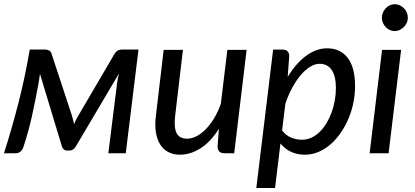

<svg xmlns="http://www.w3.org/2000/svg" viewBox="-20 -752 2034 942"><path d="M331.5 -189Q339 -164.5 343.5 -143Q349.5 -159 359.5 -176.5L542 -488Q550.5 -501 560 -505Q569.5 -509 579.5 -509H659.5L597 0H511.5L554.5 -344Q555.5 -354 558 -366.5Q560.5 -379 563.5 -391L350.5 -31Q345 -23 338 -18.2Q331 -13.5 322 -13.5H308.5Q300 -13.5 294 -18.2Q288 -23 284.5 -31L176 -390Q174 -376 172 -361Q170 -346 167.5 -334.5Q160 -295.5 152.8 -258.5Q145.5 -221.5 137.2 -184.2Q129 -147 118.5 -108.8Q108 -70.5 94.5 -29.5Q90 -16 80.2 -8Q70.5 0 56 0H-0.5Q37.5 -119 70 -245Q102.5 -371 126 -509H200.5Q210.5 -509 219.8 -505Q229 -501 233 -488L331.5 -189Z M877.5 -507.5 839.5 -185Q832.5 -127 846.2 -99.2Q860 -71.5 898 -71.5Q920.5 -71.5 944 -83.5Q967.5 -95.5 989.5 -118Q1011.5 -140.5 1030.8 -172.2Q1050 -204 1063.5 -243L1095.5 -507.5H1190L1129 0H1082Q1047.5 0 1047.5 -34L1054 -120.5Q1014.5 -57 964.8 -25Q915 7 862.5 7Q830.5 7 806 -5.8Q781.5 -18.5 766 -43Q750.5 -67.5 744.8 -103.2Q739 -139 745 -185L783 -507.5Z M1237.5 170.5 1320 -508.5H1367Q1399 -508.5 1399 -476L1391.5 -374.5Q1410.5 -406.5 1432.8 -432.2Q1455 -458 1479.5 -476.5Q1504 -495 1530.5 -505Q1557 -515 1584.5 -515Q1649.5 -515 1685.8 -468.2Q1722 -421.5 1722 -329.5Q1722 -288 1713.5 -246.8Q1705 -205.5 1689 -168.2Q1673 -131 1650.8 -99Q1628.5 -67 1601 -43.2Q1573.5 -19.5 1541.8 -6.2Q1510 7 1475 7Q1438 7 1407.8 -7.2Q1377.5 -21.5 1356 -48L1329.5 170.5ZM1548.5 -439Q1525 -439 1501.2 -424.2Q1477.5 -409.5 1455.2 -383.2Q1433 -357 1413.5 -321Q1394 -285 1380 -242.5L1364 -112.5Q1383 -87 1408.8 -76.8Q1434.5 -66.5 1461 -66.5Q1486.5 -66.5 1508.8 -77Q1531 -87.5 1549.5 -106Q1568 -124.5 1582.8 -149.2Q1597.5 -174 1607.5 -202Q1617.5 -230 1622.8 -260.2Q1628 -290.5 1628 -320Q1628 -379 1607.2 -409Q1586.5 -439 1548.5 -439Z M1948 -507.5 1886.5 0H1793.5L1854.5 -507.5ZM1981 -665Q1981 -651.5 1975.5 -639.8Q1970 -628 1961 -619Q1952 -610 1940.2 -604.8Q1928.5 -599.5 1916 -599.5Q1904 -599.5 1892.5 -604.8Q1881 -610 1872.5 -619Q1864 -628 1858.8 -639.8Q1853.5 -651.5 1853.5 -665Q1853.5 -678.5 1858.8 -690.5Q1864 -702.5 1872.8 -711.8Q1881.5 -721 1893 -726.2Q1904.5 -731.5 1916.5 -731.5Q1929 -731.5 1940.8 -726.2Q1952.5 -721 1961.5 -712Q1970.5 -703 1975.8 -690.8Q1981 -678.5 1981 -665Z"/></svg>

Font: Lato Medium
Style: Italic
Weight: 500
Italic angle: -7°
Designer: Lukasz Dziedzic
Foundry: tyPoland Lukasz Dziedzic
Version: Version 2.006; 2014-01-15